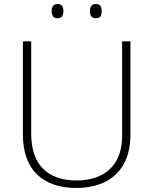

<svg xmlns="http://www.w3.org/2000/svg" viewBox="-20 -918 756 948"><path d="M624 -255Q624 -166 590.5 -107Q557 -48 497 -19Q437 10 357 10Q231 10 162 -57.5Q93 -125 93 -256V-714H134V-259Q134 -143 192.5 -85Q251 -27 358 -27Q426 -27 476.5 -51.5Q527 -76 555 -125.5Q583 -175 583 -249V-714H624ZM235 -863Q235 -878 241.5 -888Q248 -898 263 -898Q281 -898 287 -888Q293 -878 293 -863Q293 -848 287 -838Q281 -828 263 -828Q248 -828 241.5 -838Q235 -848 235 -863ZM424 -863Q424 -878 430.5 -888Q437 -898 452 -898Q471 -898 476.5 -888Q482 -878 482 -863Q482 -848 476.5 -838Q471 -828 452 -828Q437 -828 430.5 -838Q424 -848 424 -863Z"/></svg>

Font: Noto Sans Hebrew Thin ExtraLight
Style: Regular
Weight: 250
Version: Version 3.001